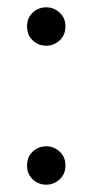

<svg xmlns="http://www.w3.org/2000/svg" viewBox="-20 -496 253 525"><path d="M107 9Q85 9 69.5 -5.5Q54 -20 54 -44Q54 -67 69.5 -81.5Q85 -96 107 -96Q127 -96 143 -81.5Q159 -67 159 -44Q159 -20 143 -5.5Q127 9 107 9ZM107 -371Q85 -371 69.5 -385.5Q54 -400 54 -424Q54 -447 69.5 -461.5Q85 -476 107 -476Q127 -476 143 -461.5Q159 -447 159 -424Q159 -400 143 -385.5Q127 -371 107 -371Z"/></svg>

Font: Instrument Serif
Style: Regular
Weight: 400
Designer: Rodrigo Fuenzalida
Foundry: fragTYPE
Version: Version 1.000; ttfautohint (v1.8.4.7-5d5b);gftools[0.9.27]